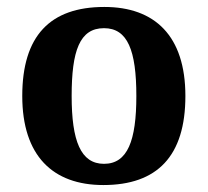

<svg xmlns="http://www.w3.org/2000/svg" viewBox="-20 -522 598 552"><path d="M277 10C432 10 513 -73 513 -246C513 -419 425 -502 280 -502C124 -502 44 -419 44 -246C44 -74 132 10 277 10ZM279 -51C212 -51 186 -117 186 -246C186 -376 209 -441 279 -441C347 -441 372 -377 372 -246C372 -118 347 -51 279 -51Z"/></svg>

Font: Noto Serif Armenian SemiCondensed
Style: Bold
Weight: 700
Width: 4
Designer: Monotype Design Team
Foundry: Monotype Imaging Inc.
Version: Version 2.008